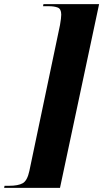

<svg xmlns="http://www.w3.org/2000/svg" viewBox="-74 -780 499 928"><path d="M-54 128 -52 118H-30Q14 118 36 105.5Q58 93 68 46L216 -659Q219 -675 220.5 -689Q222 -703 222 -709Q222 -737 205 -743.5Q188 -750 162 -750H134L136 -760H405L216 128Z"/></svg>

Font: Noto Serif Display ExtraCondensed Black
Style: Italic
Weight: 900
Width: 2
Italic angle: -12°
Designer: Monotype Design Team
Foundry: Monotype Imaging Inc.
Version: Version 2.009